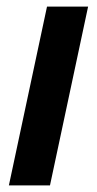

<svg xmlns="http://www.w3.org/2000/svg" viewBox="-20 -564 294 584"><path d="M132 0 248 -544H123L7 0Z"/></svg>

Font: Noto Sans UI SemiCondensed
Style: Bold Italic
Weight: 700
Width: 4
Designer: Monotype Design Team
Foundry: Monotype Imaging Inc.
Version: 1.001